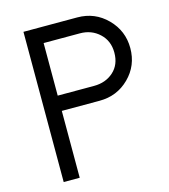

<svg xmlns="http://www.w3.org/2000/svg" viewBox="-112 -838 813 926"><g transform="rotate(-15 295.0 -375.0)"><path d="M360 -750Q447.5 -750 508.1 -688.8Q568.8 -627.5 568.8 -541.2Q568.8 -453.8 508.1 -393.8Q447.5 -333.8 360 -333.8H171.2V0H91.2V-750ZM352.5 -410Q411.2 -410 450 -445Q488.8 -480 488.8 -540Q488.8 -598.8 449.4 -635.6Q410 -672.5 352.5 -672.5H171.2V-410Z"/></g></svg>

Font: Now Alt
Style: Regular
Weight: 400
Designer: Alfredo Marco Pradil
Foundry: Alfredo Marco Pradil
Version: Version 1.002;PS 001.002;hotconv 1.0.88;makeotf.lib2.5.64775